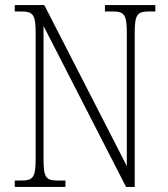

<svg xmlns="http://www.w3.org/2000/svg" viewBox="-20 -734 660 754"><path d="M38 0H237V-25H209C161 -25 151 -35 151 -109V-632L475 0H509V-605C509 -679 520 -689 567 -689H590V-714H392V-689H420C467 -689 478 -679 478 -606V-82L154 -714H38V-689H61C109 -689 120 -679 120 -606V-109C120 -35 109 -25 61 -25H38Z"/></svg>

Font: Noto Serif Hebrew Condensed ExtraLight
Style: Regular
Weight: 200
Width: 3
Designer: Monotype Design Team
Foundry: Monotype Imaging Inc.
Version: Version 2.004